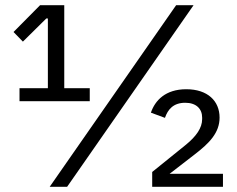

<svg xmlns="http://www.w3.org/2000/svg" viewBox="-20 -718 912 738"><path d="M837 -50H632L729 -125C785 -168 824 -208 824 -266C824 -330 778 -375 696 -375C616 -375 576 -332 560 -285L614 -265C625 -297 646 -323 692 -323C734 -323 757 -300 757 -266V-260C757 -226 734 -194 695 -162L565 -57V0H837ZM238 0 724 -698H657L171 0ZM325 -329V-379H227V-698H134L32 -595L68 -558L158 -647H164V-379H55V-329Z"/></svg>

Font: IBM Plex Devanagari
Style: Regular
Weight: 400
Designer: Mike Abbink, Paul van der Laan, Pieter van Rosmalen, Erin McLaughlin
Foundry: Bold Monday
Version: Version 1.0